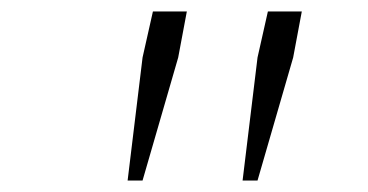

<svg xmlns="http://www.w3.org/2000/svg" viewBox="-20 -708 640 334"><path d="M202 -394 228 -608 246 -688H305L290 -608L228 -394ZM402 -394 428 -608 446 -688H505L490 -608L428 -394Z"/></svg>

Font: SourceCodeVF
Style: Italic
Weight: 200
Italic angle: -11°
Monospace: yes
Designer: Paul D. Hunt, Teo Tuominen
Foundry: Adobe
Version: Version 1.026;hotconv 1.1.0;makeotfexe 2.6.0